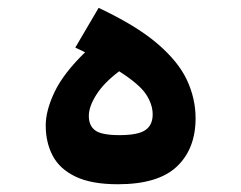

<svg xmlns="http://www.w3.org/2000/svg" viewBox="-20 -474 626 498"><path d="M285.6 3.9Q217.3 3.9 176 -15.9Q134.8 -35.6 116.7 -70.1Q98.6 -104.5 98.6 -148.4Q98.6 -187.5 121.6 -235.6Q144.5 -283.7 200.7 -338.4Q188.5 -344.2 175.3 -350.6L235.8 -453.6Q333.5 -407.7 388.2 -360.8Q442.9 -314 465.1 -265.9Q487.3 -217.8 487.3 -167.5Q487.3 -87.9 438.7 -42Q390.1 3.9 285.6 3.9ZM289.1 -289.1Q250 -259.8 230.2 -228.8Q210.4 -197.8 210.4 -173.3Q210.4 -147.9 227.1 -135.7Q243.7 -123.5 289.6 -123.5Q337.9 -123.5 356.9 -136.5Q376 -149.4 376 -177.2Q376 -203.1 358.9 -229.2Q341.8 -255.4 289.1 -289.1Z"/></svg>

Font: Cascadia Mono PL SemiBold
Style: Regular
Weight: 600
Monospace: yes
Designer: Aaron Bell
Foundry: Saja Typeworks
Version: Version 2404.023; ttfautohint (v1.8.4)